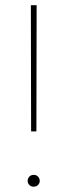

<svg xmlns="http://www.w3.org/2000/svg" viewBox="-20 -701 256 729"><path d="M119.1 -681.2 118.2 -202.1H98.1L97.2 -681.2ZM130.9 -14.2Q130.9 -5.4 124.5 1.2Q118.2 7.8 107.9 7.8Q97.7 7.8 91.3 1.2Q85 -5.4 85 -14.2Q85 -23.4 91.3 -30.3Q97.7 -37.1 107.9 -37.1Q118.2 -37.1 124.5 -30.3Q130.9 -23.4 130.9 -14.2Z"/></svg>

Font: Fira Sans Compressed Thin
Style: Regular
Weight: 100
Width: 1
Designer: Carrois Corporate & Edenspiekermann AG
Foundry: Carrois Corporate GbR & Edenspiekermann AG
Version: Version 4.203;PS 004.203;hotconv 1.0.88;makeotf.lib2.5.64775